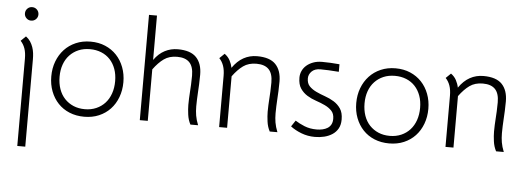

<svg xmlns="http://www.w3.org/2000/svg" viewBox="-58 -898 3600 1319"><g transform="rotate(5 1742.5 -238.0)"><path d="M91 -505Q110 -491 121.5 -473.5Q133 -456 140 -436Q147 -416 149.5 -395Q152 -374 152 -353V250H97V-353Q97 -393 87 -422Q77 -451 57 -472ZM70 -662Q70 -682 83.5 -695.5Q97 -709 116 -709Q136 -709 149.5 -695.5Q163 -682 163 -662Q163 -643 149.5 -629.5Q136 -616 116 -616Q97 -616 83.5 -629.5Q70 -643 70 -662Z M537 10Q481 10 435 -9Q389 -28 356.5 -62.5Q324 -97 306 -144Q288 -191 288 -247Q288 -303 306 -350.5Q324 -398 356.5 -433Q389 -468 435 -488Q481 -508 537 -508Q593 -508 638.5 -488.5Q684 -469 716.5 -434.5Q749 -400 767 -352.5Q785 -305 785 -250Q785 -194 767 -146Q749 -98 716.5 -63.5Q684 -29 638.5 -9.5Q593 10 537 10ZM537 -456Q493 -456 458 -441Q423 -426 397.5 -399Q372 -372 358.5 -334Q345 -296 345 -250Q345 -203 358.5 -164.5Q372 -126 397.5 -99Q423 -72 458 -57Q493 -42 537 -42Q580 -42 615.5 -57.5Q651 -73 676 -100.5Q701 -128 714.5 -166.5Q728 -205 728 -252Q728 -298 714.5 -335.5Q701 -373 676 -400Q651 -427 615.5 -441.5Q580 -456 537 -456Z M1269 0Q1253 -30 1248 -67.5Q1243 -105 1243 -134Q1243 -158 1244 -179Q1245 -200 1246.5 -223.5Q1248 -247 1249.5 -274Q1251 -301 1251 -336Q1251 -398 1223 -427Q1195 -456 1138 -456Q1084 -456 1047 -429.5Q1010 -403 975 -355V0H920V-726H975V-420Q1007 -465 1048.5 -486.5Q1090 -508 1138 -508Q1226 -508 1266 -466Q1306 -424 1306 -347Q1306 -311 1304.5 -281.5Q1303 -252 1301.5 -226Q1300 -200 1299 -176Q1298 -152 1298 -128Q1298 -95 1303 -65Q1308 -35 1322 0Z M1816 0Q1800 -30 1795 -67.5Q1790 -105 1790 -134Q1790 -158 1791 -179Q1792 -200 1793.5 -223.5Q1795 -247 1796.5 -274Q1798 -301 1798 -336Q1798 -398 1770 -427Q1742 -456 1685 -456Q1631 -456 1594 -429.5Q1557 -403 1522 -355V-353V0H1467V-353Q1467 -393 1457 -422Q1447 -451 1427 -472L1461 -505Q1485 -488 1498 -463.5Q1511 -439 1516 -413Q1549 -461 1591.5 -484.5Q1634 -508 1685 -508Q1773 -508 1813 -466Q1853 -424 1853 -347Q1853 -311 1851.5 -281.5Q1850 -252 1848.5 -226Q1847 -200 1846 -176Q1845 -152 1845 -128Q1845 -95 1850 -65Q1855 -35 1869 0Z M1987 -90Q2013 -73 2050.5 -57.5Q2088 -42 2136 -42Q2157 -42 2176.5 -46.5Q2196 -51 2211 -60.5Q2226 -70 2234.5 -86Q2243 -102 2243 -125Q2243 -160 2224 -180Q2205 -200 2176.5 -213.5Q2148 -227 2115 -238Q2082 -249 2053.5 -266.5Q2025 -284 2006 -312Q1987 -340 1987 -387Q1987 -411 1997 -433Q2007 -455 2026 -471.5Q2045 -488 2072 -498Q2099 -508 2133 -508Q2163 -508 2191 -506.5Q2219 -505 2253 -502V-450Q2175 -456 2126 -456Q2087 -456 2066 -435Q2045 -414 2045 -387Q2045 -352 2064 -332.5Q2083 -313 2111.5 -299.5Q2140 -286 2173 -274.5Q2206 -263 2234.5 -245.5Q2263 -228 2282 -200Q2301 -172 2301 -125Q2301 -88 2286.5 -62.5Q2272 -37 2247.5 -21Q2223 -5 2192 2.5Q2161 10 2128 10Q2078 10 2034 -7Q1990 -24 1959 -48Z M2640 10Q2584 10 2538 -9Q2492 -28 2459.5 -62.5Q2427 -97 2409 -144Q2391 -191 2391 -247Q2391 -303 2409 -350.5Q2427 -398 2459.5 -433Q2492 -468 2538 -488Q2584 -508 2640 -508Q2696 -508 2741.5 -488.5Q2787 -469 2819.5 -434.5Q2852 -400 2870 -352.5Q2888 -305 2888 -250Q2888 -194 2870 -146Q2852 -98 2819.5 -63.5Q2787 -29 2741.5 -9.5Q2696 10 2640 10ZM2640 -456Q2596 -456 2561 -441Q2526 -426 2500.5 -399Q2475 -372 2461.5 -334Q2448 -296 2448 -250Q2448 -203 2461.5 -164.5Q2475 -126 2500.5 -99Q2526 -72 2561 -57Q2596 -42 2640 -42Q2683 -42 2718.5 -57.5Q2754 -73 2779 -100.5Q2804 -128 2817.5 -166.5Q2831 -205 2831 -252Q2831 -298 2817.5 -335.5Q2804 -373 2779 -400Q2754 -427 2718.5 -441.5Q2683 -456 2640 -456Z M3377 0Q3361 -30 3356 -67.5Q3351 -105 3351 -134Q3351 -158 3352 -179Q3353 -200 3354.5 -223.5Q3356 -247 3357.5 -274Q3359 -301 3359 -336Q3359 -398 3331 -427Q3303 -456 3246 -456Q3192 -456 3155 -429.5Q3118 -403 3083 -355V-353V0H3028V-353Q3028 -393 3018 -422Q3008 -451 2988 -472L3022 -505Q3046 -488 3059 -463.5Q3072 -439 3077 -413Q3110 -461 3152.5 -484.5Q3195 -508 3246 -508Q3334 -508 3374 -466Q3414 -424 3414 -347Q3414 -311 3412.5 -281.5Q3411 -252 3409.5 -226Q3408 -200 3407 -176Q3406 -152 3406 -128Q3406 -95 3411 -65Q3416 -35 3430 0Z"/></g></svg>

Font: Snippet
Style: Regular
Weight: 400
Designer: Gesine Todt
Foundry: Gesine Todt
Version: Version 1.000